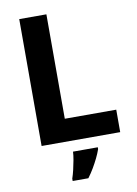

<svg xmlns="http://www.w3.org/2000/svg" viewBox="-100 -779 759 1064"><g transform="rotate(-10 279.5 -246.5)"><path d="M84.8 0V-714H237.6V-126.4H527.1V0ZM390.2 71.2Q382 94.7 369.8 119.8Q357.6 144.8 342.6 170.4Q327.6 195.9 309 221H220.7V207.8Q227.5 188.3 233.9 161.5Q240.3 134.7 245.1 107.8Q250 80.8 250.8 61H390.2Z"/></g></svg>

Font: Noto Sans Meetei Mayek
Style: Regular
Weight: 400
Designer: Monotype Design Team and Neelakash Kshetrimayum
Foundry: Monotype Imaging Inc.
Version: Version 2.002